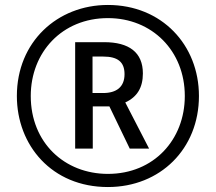

<svg xmlns="http://www.w3.org/2000/svg" viewBox="-20 -744 870 774"><path d="M415 10C626 10 782 -144 782 -357C782 -563 632 -724 415 -724C211 -724 48 -575 48 -357C48 -158 189 10 415 10ZM415 -43C240 -43 104 -169 104 -357C104 -533 230 -671 415 -671C593 -671 725 -539 725 -357C725 -181 600 -43 415 -43ZM283 -145H354V-315H421L503 -145H581L485 -331C533 -353 556 -391 556 -448C556 -533 500 -574 400 -574H283ZM353 -369V-516H396C455 -516 482 -494 482 -445C482 -393 449 -369 396 -369Z"/></svg>

Font: Noto Sans UI Condensed
Style: Regular
Weight: 400
Width: 3
Designer: Monotype Design Team
Foundry: Monotype Imaging Inc.
Version: Version 1.901